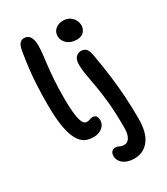

<svg xmlns="http://www.w3.org/2000/svg" viewBox="-244 -863 1065 1227"><g transform="rotate(-30 289.0 -250.0)"><path d="M214 11Q192 11 170 4.5Q148 -2 129 -20.5Q110 -39 95 -75Q80 -111 71.5 -170Q63 -229 63 -317Q63 -398 66.5 -462.5Q70 -527 77 -583Q84 -639 93 -693Q99 -730 111.5 -745Q124 -760 144 -760Q171 -760 186 -739Q201 -718 201 -671Q201 -642 197 -608.5Q193 -575 188 -532.5Q183 -490 179 -432.5Q175 -375 175 -297Q175 -236 179 -196.5Q183 -157 189.5 -135Q196 -113 205.5 -104Q215 -95 225 -95Q237 -95 244.5 -97.5Q252 -100 257 -102Q262 -104 268 -104Q290 -104 297.5 -92Q305 -80 305 -62Q305 -40 292.5 -23.5Q280 -7 259.5 2Q239 11 214 11ZM373 260Q338 260 313.5 249Q289 238 276 219.5Q263 201 263 180Q263 159 273.5 148Q284 137 301 137Q309 137 315.5 139.5Q322 142 328 145Q334 148 341.5 150Q349 152 359 152Q385 152 399.5 127Q414 102 414 55Q414 -52 406.5 -129Q399 -206 389 -261.5Q379 -317 371.5 -358.5Q364 -400 364 -435Q364 -472 379.5 -489.5Q395 -507 419 -507Q440 -507 454 -494Q468 -481 475 -443Q491 -353 501.5 -271.5Q512 -190 517 -111Q522 -32 522 52Q522 155 481.5 207.5Q441 260 373 260ZM433 -582Q391 -582 364 -605.5Q337 -629 337 -663Q337 -694 359.5 -713Q382 -732 416 -732Q444 -732 464 -719Q484 -706 494 -686.5Q504 -667 504 -646Q504 -624 487.5 -603Q471 -582 433 -582Z"/></g></svg>

Font: Shantell Sans Medium
Style: Regular
Weight: 500
Designer: Stephen Nixon, Anya Danilova, Shantell Martin
Foundry: Arrow Type
Version: Version 1.011;[c5ecc13dd]